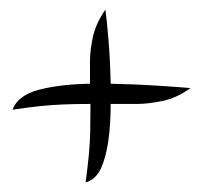

<svg xmlns="http://www.w3.org/2000/svg" viewBox="-20 -369 459 399"><path d="M158 10Q162 -21 164.5 -46Q167 -71 167.5 -96Q168 -121 168 -153Q137 -153 112.5 -152Q88 -151 63.5 -148.5Q39 -146 6 -141Q17 -171 61 -182.5Q105 -194 167 -195V-242Q167 -264 173 -292Q179 -320 199 -349Q202 -328 205.5 -285.5Q209 -243 210 -195Q261 -194 307 -191Q353 -188 376 -186Q347 -165 317 -159Q287 -153 265 -153H210Q210 -110 205 -75.5Q200 -41 189.5 -18.5Q179 4 158 10Z"/></svg>

Font: Dancing Script Medium
Style: Regular
Weight: 500
Designer: Pablo Impallari
Foundry: Pablo Impallari
Version: Version 2.000